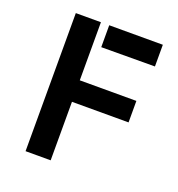

<svg xmlns="http://www.w3.org/2000/svg" viewBox="-120 -749 787 848"><g transform="rotate(20 273.5 -324.5)"><path d="M93 -649V0H211V-275H477V-376H211V-649ZM502 -547V-649H250C250 -649 250 -546 250 -546Z"/></g></svg>

Font: Karla
Style: Bold Stencil
Weight: 400
Designer: Jonathan Pinhorn
Version: Version 1.000